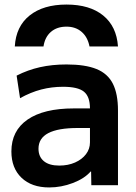

<svg xmlns="http://www.w3.org/2000/svg" viewBox="-20 -813 597 843"><path d="M272 -793Q374 -793 433 -745Q492 -697 498 -609H373Q365 -650 338.5 -673Q312 -696 272 -696Q230 -696 203.5 -673Q177 -650 171 -609H45Q50 -697 110 -745Q170 -793 272 -793ZM196 10Q119 10 74.5 -32.5Q30 -75 30 -148Q30 -239 101 -288Q172 -337 304 -337H375Q375 -389 348.5 -410.5Q322 -432 257 -432Q207 -432 161 -420Q115 -408 68 -382L53 -481Q102 -506 155.5 -518Q209 -530 272 -530Q354 -530 403.5 -510Q453 -490 475.5 -445.5Q498 -401 498 -328V0H381L380 -60H378Q351 -29 300 -9.5Q249 10 196 10ZM240 -86Q279 -86 309.5 -99.5Q340 -113 357.5 -136Q375 -159 375 -188V-251H321Q235 -251 192 -228.5Q149 -206 149 -160Q149 -125 172.5 -105.5Q196 -86 240 -86Z"/></svg>

Font: M PLUS 2 SemiBold
Style: Regular
Weight: 600
Designer: Coji Morishita
Foundry: UNDERFOREST DESIGN
Version: Version 1.001